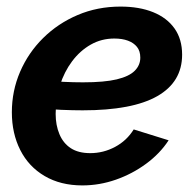

<svg xmlns="http://www.w3.org/2000/svg" viewBox="-20 -553 591 583"><path d="M230 10Q164 10 115.5 -18.5Q67 -47 41.5 -97.5Q16 -148 16 -212Q16 -277 41 -335Q66 -393 111 -437.5Q156 -482 216 -507.5Q276 -533 346 -533Q403 -533 445 -516Q487 -499 510 -466.5Q533 -434 533 -387Q533 -304 457.5 -261Q382 -218 231 -218Q201 -218 166 -219.5Q131 -221 90 -225L107 -309Q143 -306 173 -304.5Q203 -303 232 -303Q297 -303 334.5 -312Q372 -321 389 -338Q406 -355 406 -378Q406 -398 396 -410.5Q386 -423 368.5 -429.5Q351 -436 327 -436Q288 -436 255.5 -417.5Q223 -399 199 -367Q175 -335 162 -294Q149 -253 149 -207Q149 -173 160.5 -145.5Q172 -118 195 -103Q218 -88 254 -88Q294 -88 329.5 -107Q365 -126 386 -160L492 -127Q466 -87 424 -56Q382 -25 332 -7.5Q282 10 230 10Z"/></svg>

Font: Raleway Thin
Style: Bold Italic
Weight: 700
Italic angle: -12°
Version: Version 4.026